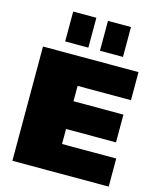

<svg xmlns="http://www.w3.org/2000/svg" viewBox="-136 -1041 939 1136"><g transform="rotate(15 334.0 -473.0)"><path d="M251 -172H640V0H50V-700H635V-528H251L308 -660V-342L251 -434H614V-264H251L308 -356V-40ZM311 -946V-763H169V-946ZM523 -946V-763H382V-946Z"/></g></svg>

Font: Pathway Extreme 28pt Black
Style: Regular
Weight: 900
Designer: Eduardo Rodriguez Tunni
Foundry: Eduardo Rodriguez Tunni
Version: Version 1.001;gftools[0.9.26]